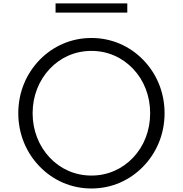

<svg xmlns="http://www.w3.org/2000/svg" viewBox="-20 -1056 1040 1092"><path d="M704 -984.5V-1036.5H296V-984.5ZM500 16C615.5 16 718.5 -30.5 794.5 -109C870.5 -187 916 -293.5 916 -412C916 -531.5 870.5 -637 794.5 -715.5C718.5 -793.5 615.5 -840 500 -840C384.5 -840 281.5 -793.5 205.5 -715.5C129.5 -637 84 -531.5 84 -412C84 -293.5 129.5 -187 205.5 -109C281.5 -30.5 384.5 16 500 16ZM500 -57.5C406 -57.5 323 -95.5 262.5 -160C202 -224.5 165.5 -312.5 165.5 -412C165.5 -511.5 202 -599.5 262.5 -664C323 -728.5 406 -766.5 500 -766.5C594 -766.5 676.5 -728.5 737.5 -664C798.5 -599.5 834 -511.5 834 -412C834 -312.5 798.5 -224.5 737.5 -160C676.5 -95.5 594 -57.5 500 -57.5Z"/></svg>

Font: Spartan
Style: Regular
Weight: 400
Designer: Matt Bailey, Mirko Velimirovic
Foundry: Matt Bailey
Version: Version 1.003